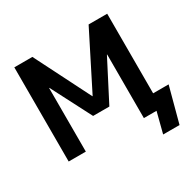

<svg xmlns="http://www.w3.org/2000/svg" viewBox="-188 -930 1303 1289"><g transform="rotate(-30 464.0 -285.0)"><path d="M662 -493H660L500 -183H374L214 -493H212V0H79V-730H219L436 -300H438L655 -730H799V-113H919L846 160H719L760 0H733H662Z"/></g></svg>

Font: Mplus 1p Bold
Style: Bold
Weight: 700
Version: Version 1.061